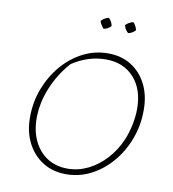

<svg xmlns="http://www.w3.org/2000/svg" viewBox="-91 -913 903 1000"><g transform="rotate(10 361.0 -413.5)"><path d="M324 7Q255 7 202 -26Q149 -59 119 -117.5Q89 -176 89 -253Q89 -334 116.5 -405.5Q144 -477 191.5 -532.5Q239 -588 301 -619.5Q363 -651 433 -651Q503 -651 555 -618.5Q607 -586 636.5 -528Q666 -470 666 -392Q666 -311 639 -239Q612 -167 564.5 -111.5Q517 -56 455.5 -24.5Q394 7 324 7ZM327 -23Q383 -23 434.5 -48Q486 -73 528.5 -119Q571 -165 597 -226Q613 -264 622 -308.5Q631 -353 631 -392Q631 -496 575.5 -557Q520 -618 427 -618Q334 -618 249 -562Q190 -496 157 -415Q124 -334 124 -255Q124 -186 149.5 -133.5Q175 -81 220.5 -52Q266 -23 327 -23ZM404 -834Q422 -816 425 -794Q409 -776 386 -773Q368 -794 364 -811Q383 -830 404 -834ZM534 -834Q551 -814 554 -794Q536 -776 516 -773Q499 -788 493 -811Q510 -829 534 -834Z"/></g></svg>

Font: Piazzolla Thin
Style: Italic
Weight: 100
Italic angle: -11.3°
Designer: Juan Pablo del Peral
Foundry: Huerta Tipografica
Version: Version 1.330